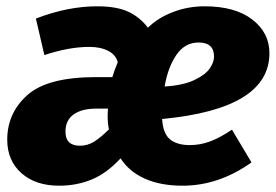

<svg xmlns="http://www.w3.org/2000/svg" viewBox="-20 -571 878 610"><path d="M450 -483Q481 -514 529 -532.5Q577 -551 630 -551Q727 -551 781.5 -509Q836 -467 836 -402Q836 -225 495 -193Q498 -146 520.5 -128Q543 -110 583 -110Q616 -110 647 -121.5Q678 -133 717 -159L779 -55Q675 19 560 19Q490 19 440 -3.5Q390 -26 363 -68Q320 -21 272 -1Q224 19 168 19Q93 19 48 -21Q3 -61 3 -127Q3 -212 67 -269Q131 -326 285 -326H337Q342 -344 354 -373Q349 -396 324.5 -409Q300 -422 264 -422Q199 -422 121 -396L94 -512Q195 -551 289 -551Q350 -551 387 -534Q424 -517 450 -483ZM503 -296Q562 -300 597 -316.5Q632 -333 646 -353Q660 -373 660 -391Q660 -436 611 -436Q567 -436 540 -396Q513 -356 503 -296ZM287 -226Q240 -226 214 -207.5Q188 -189 188 -153Q188 -108 234 -108Q258 -108 279 -121Q300 -134 326 -160Q322 -178 322 -204Q322 -214 323 -226Z"/></svg>

Font: Trujillo ExtraBold
Style: Italic
Weight: 800
Italic angle: -8°
Designer: Fira Sans original fonts by bBox Type GmbH, Carrois Corporate GbR, & Edenspiekermann AG / Changes by Cristiano Sobral
Foundry: Fira Sans original fonts by bBox Type GmbH, Carrois Corporate GbR, & Edenspiekermann AG / Changes by Cristiano Sobral
Version: Version 4.301;July 28, 2020;FontCreator 13.0.0.2655 64-bit